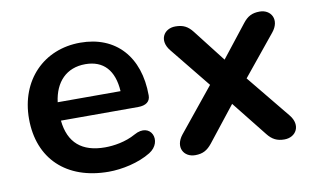

<svg xmlns="http://www.w3.org/2000/svg" viewBox="-59 -614 1224 740"><g transform="rotate(-10 553.0 -244.5)"><path d="M313 10C365 10 431 -4 478 -33C538 -70 504 -153 435 -114C396 -92 349 -85 315 -85C225 -85 174 -128 165 -216H467C498 -216 515 -229 515 -253C515 -405 429 -499 290 -499C147 -499 45 -395 45 -244C45 -88 147 10 313 10ZM295 -414C366 -414 406 -370 411 -288H165C175 -366 221 -414 295 -414Z M652 5C683 5 700 -6 718 -28L826 -165L935 -28C953 -5 972 5 1001 5C1047 5 1072 -39 1037 -82L898 -252L1026 -409C1062 -453 1037 -497 992 -497C962 -497 944 -487 926 -464L827 -338L729 -464C711 -487 693 -497 662 -497C617 -497 591 -454 627 -410L755 -252L617 -82C582 -38 607 5 652 5Z"/></g></svg>

Font: Nunito
Style: Bold
Weight: 700
Designer: Vernon Adams
Foundry: Vernon Adams
Version: Version 3.602